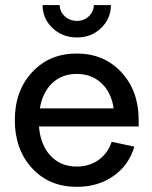

<svg xmlns="http://www.w3.org/2000/svg" viewBox="-20 -725 595 753"><path d="M38.1 -253.9Q38.1 -368.7 106 -441.9Q173.8 -515.1 280.8 -515.1Q387.7 -515.1 455.8 -441.9Q523.9 -368.7 523.9 -253.9V-229H132.8Q138.7 -156.2 178.5 -114Q218.3 -71.8 280.8 -71.8Q330.1 -71.8 366.2 -97.4Q402.3 -123 418 -168.9L506.8 -149.9Q485.8 -77.6 425.3 -34.9Q364.7 7.8 280.8 7.8Q173.3 7.8 105.7 -65.4Q38.1 -138.7 38.1 -253.9ZM280.8 -435.1Q223.1 -435.1 185.1 -399.2Q147 -363.3 136.2 -299.8H425.8Q416.5 -362.8 377.7 -398.9Q338.9 -435.1 280.8 -435.1ZM282.2 -578.1Q224.6 -578.1 185.8 -615.2Q147 -652.3 147 -705.1H213.9Q214.8 -679.2 234.1 -661.1Q253.4 -643.1 282.2 -643.1Q309.6 -643.1 328.4 -661.1Q347.2 -679.2 348.1 -705.1H415Q415 -652.3 376.7 -615.2Q338.4 -578.1 282.2 -578.1Z"/></svg>

Font: LT Superior Med
Style: Regular
Weight: 500
Designer: Daniel Lyons
Foundry: LyonsType
Version: Version 1.000